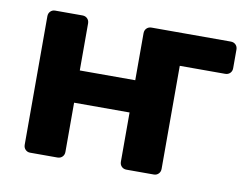

<svg xmlns="http://www.w3.org/2000/svg" viewBox="-62 -606 895 692"><g transform="rotate(10 385.0 -260.0)"><path d="M730 -520Q741 -520 748 -513Q755 -506 755 -495V-427Q755 -416 748 -409Q741 -402 730 -402H564V-25Q564 -14 557 -7Q550 0 540 0H440Q429 0 422 -7Q415 -14 415 -25V-205H212V-25Q212 -14 205 -7Q198 0 187 0H87Q77 0 70 -7Q63 -14 63 -25V-495Q63 -506 70 -513Q77 -520 87 -520H187Q198 -520 205 -513Q212 -506 212 -495V-323H415V-495Q415 -506 422 -513Q429 -520 440 -520Z"/></g></svg>

Font: Rubik SemiBold
Style: Regular
Weight: 600
Designer: Hubert and Fischer
Foundry: Hubert and Fischer
Version: Version 2.300;gftools[0.9.30]